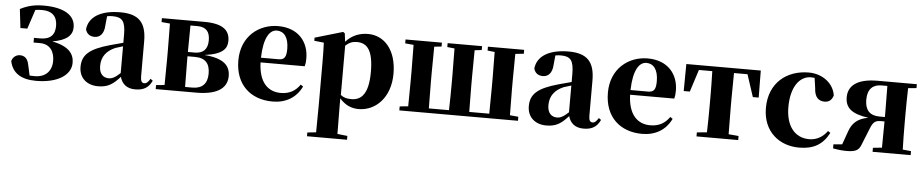

<svg xmlns="http://www.w3.org/2000/svg" viewBox="-44 -888 7086 1472"><g transform="rotate(5 3499.0 -152.0)"><path d="M235 17C401 17 502 -51 502 -145C502 -214 461 -270 332 -295C445 -314 487 -357 486 -419C485 -510 399 -563 244 -563C174 -563 122 -551 63 -521L80 -376H133L182 -524C198 -527 215 -528 235 -528C309 -528 350 -491 351 -419C352 -348 317 -310 239 -310H190V-274H239C321 -274 352 -213 352 -147C352 -68 304 -18 221 -18L182 -19L165 -96C155 -153 127 -168 94 -168C69 -168 40 -151 32 -117C51 -28 117 17 235 17Z M997 16C1062 16 1100 -7 1126 -62L1108 -75C1089 -45 1078 -37 1063 -37C1044 -37 1034 -50 1034 -88V-357C1034 -502 975 -563 833 -563C678 -563 591 -503 582 -410C591 -376 616 -358 652 -358C690 -358 724 -384 727 -453L734 -524C749 -527 762 -528 776 -528C852 -528 876 -497 876 -393V-332L779 -306C616 -261 565 -210 565 -119C565 -35 625 17 711 17C791 17 829 -14 880 -70C895 -17 932 16 997 16ZM876 -99C835 -60 810 -51 789 -51C744 -51 714 -80 714 -140C714 -213 753 -259 818 -287C832 -292 853 -298 876 -305Z M1217 0H1466C1650 0 1703 -70 1703 -148C1703 -228 1654 -281 1504 -293C1648 -312 1677 -360 1677 -417C1677 -497 1625 -546 1481 -546H1154V-516L1219 -510C1220 -451 1221 -364 1221 -308V-238C1221 -182 1220 -95 1219 -37L1154 -31V0ZM1377 -509H1430C1498 -509 1527 -474 1527 -408C1527 -341 1495 -305 1427 -305H1375ZM1375 -272H1432C1513 -272 1548 -231 1548 -153C1548 -77 1509 -36 1434 -36H1377L1375 -238Z M2054 17C2158 17 2236 -31 2278 -118L2259 -131C2226 -84 2182 -54 2111 -54C2014 -54 1942 -119 1937 -274H2277C2282 -293 2284 -310 2284 -335C2284 -462 2203 -563 2048 -563C1901 -563 1766 -461 1766 -275C1766 -88 1885 17 2054 17ZM1937 -310C1941 -466 1986 -528 2041 -528C2095 -528 2132 -484 2132 -395C2132 -333 2118 -310 2072 -310Z M2716 17C2849 17 2960 -94 2960 -276C2960 -461 2863 -563 2740 -563C2674 -563 2615 -540 2569 -488L2561 -552L2548 -562L2333 -499V-475L2407 -467C2409 -419 2410 -385 2410 -320V7L2408 223L2341 230V259H2649V230L2572 221L2570 6V-53C2611 -5 2660 17 2716 17ZM2572 -458C2605 -488 2631 -494 2661 -494C2740 -494 2786 -438 2786 -275C2786 -108 2733 -54 2655 -54C2622 -54 2597 -59 2572 -79Z M3176 0H3942V-31L3877 -37C3876 -95 3875 -182 3875 -238V-308C3875 -364 3876 -451 3877 -509L3942 -516V-546H3663V-516L3718 -510L3720 -308V-238L3718 -35H3564L3562 -238V-308L3564 -510L3618 -516V-546H3353V-516L3409 -510C3410 -452 3411 -364 3411 -308V-238C3411 -181 3410 -93 3408 -35H3253L3251 -238V-308L3253 -510L3309 -516V-546H3029V-516L3094 -510C3095 -451 3096 -364 3096 -308V-238C3096 -182 3095 -95 3094 -37L3029 -31V0Z M4447 16C4512 16 4550 -7 4576 -62L4558 -75C4539 -45 4528 -37 4513 -37C4494 -37 4484 -50 4484 -88V-357C4484 -502 4425 -563 4283 -563C4128 -563 4041 -503 4032 -410C4041 -376 4066 -358 4102 -358C4140 -358 4174 -384 4177 -453L4184 -524C4199 -527 4212 -528 4226 -528C4302 -528 4326 -497 4326 -393V-332L4229 -306C4066 -261 4015 -210 4015 -119C4015 -35 4075 17 4161 17C4241 17 4279 -14 4330 -70C4345 -17 4382 16 4447 16ZM4326 -99C4285 -60 4260 -51 4239 -51C4194 -51 4164 -80 4164 -140C4164 -213 4203 -259 4268 -287C4282 -292 4303 -298 4326 -305Z M4898 17C5002 17 5080 -31 5122 -118L5103 -131C5070 -84 5026 -54 4955 -54C4858 -54 4786 -119 4781 -274H5121C5126 -293 5128 -310 5128 -335C5128 -462 5047 -563 4892 -563C4745 -563 4610 -461 4610 -275C4610 -88 4729 17 4898 17ZM4781 -310C4785 -466 4830 -528 4885 -528C4939 -528 4976 -484 4976 -395C4976 -333 4962 -310 4916 -310Z M5392 0H5637V-31L5560 -38L5558 -238V-308L5560 -509H5664L5720 -338H5765L5763 -546H5190L5188 -338H5235L5290 -509H5393C5395 -451 5396 -364 5396 -308V-238C5396 -182 5395 -96 5393 -38L5316 -31V0Z M6106 17C6219 17 6287 -24 6336 -116L6317 -129C6283 -82 6236 -54 6178 -54C6068 -54 5998 -139 5998 -286C5998 -440 6063 -528 6152 -528C6161 -528 6170 -527 6179 -526L6190 -449C6193 -375 6228 -351 6270 -351C6304 -351 6326 -368 6337 -404C6325 -493 6241 -563 6131 -563C5965 -563 5827 -460 5827 -264C5827 -82 5954 17 6106 17Z M6671 0H6964V-31L6900 -37C6898 -95 6897 -182 6897 -238V-308C6897 -364 6898 -451 6900 -510L6964 -516V-546H6662C6503 -546 6437 -487 6437 -400C6437 -317 6488 -275 6616 -257C6533 -243 6492 -203 6470 -138L6434 -37L6367 -31V0C6408 8 6441 11 6473 11C6547 11 6568 -7 6585 -54L6626 -156C6646 -207 6658 -240 6708 -240H6742L6740 -38L6671 -31ZM6742 -274H6700C6624 -274 6588 -316 6588 -394C6588 -477 6630 -513 6695 -513H6740L6742 -308Z"/></g></svg>

Font: GenKiMin2 TW H
Style: Regular
Weight: 900
Version: Version 2.100;PS 2.1;hotconv 16.6.51;makeotf.lib2.5.65220 DE